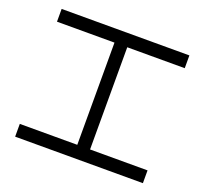

<svg xmlns="http://www.w3.org/2000/svg" viewBox="-114 -784 977 918"><g transform="rotate(20 374.5 -325.0)"><path d="M407.5 -65H700V0H50V-65H342.5V-585H50V-650H700V-585H407.5ZM407.5 -65Z"/></g></svg>

Font: skuare
Style: Regular
Weight: 400
Designer: Dinesh Verma
Version: 0.0.1;FontRapid 1.4.1